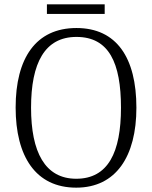

<svg xmlns="http://www.w3.org/2000/svg" viewBox="-20 -854 702 884"><path d="M196 -790H462V-834H196ZM331 10C514 10 608 -134 608 -358C608 -588 517 -725 332 -725C145 -725 52 -586 52 -359C52 -134 144 10 331 10ZM331 -31C187 -31 123 -154 123 -358C123 -564 186 -684 332 -684C482 -684 537 -564 537 -358C537 -153 478 -31 331 -31Z"/></svg>

Font: Noto Serif Bengali SemiCondensed Light
Style: Regular
Weight: 300
Width: 4
Designer: Juan Bruce, Universal Thirst, Indian Type Foundry and the Monotype Design Team.
Foundry: Monotype Imaging Inc.
Version: Version 2.003